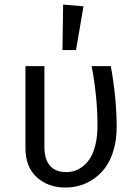

<svg xmlns="http://www.w3.org/2000/svg" viewBox="-20 -819 609 851"><path d="M259.8 -798.8 350.1 -791 316.9 -597.2H256.8ZM471.2 -525.9Q497.1 -380.9 497.1 -255.9Q497.1 -201.2 484.1 -155.8Q471.2 -110.4 449.2 -79.6Q427.2 -48.8 397.7 -27.8Q368.2 -6.8 335.9 2.7Q303.7 12.2 269 12.2Q192.9 12.2 142.8 -33.7Q92.8 -79.6 92.8 -162.1V-525.9H176.8V-168.9Q176.8 -112.3 201.9 -84.2Q227.1 -56.2 272.9 -56.2Q293 -56.2 311.5 -62Q330.1 -67.9 348.6 -82.8Q367.2 -97.7 381.1 -120.4Q395 -143.1 403.6 -179.9Q412.1 -216.8 412.1 -263.2Q412.1 -388.2 386.2 -525.9Z"/></svg>

Font: Fira Sans Book
Style: Regular
Weight: 350
Designer: Carrois Corporate & Edenspiekermann AG
Foundry: Carrois Corporate GbR & Edenspiekermann AG
Version: Version 4.203;PS 004.203;hotconv 1.0.88;makeotf.lib2.5.64775